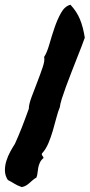

<svg xmlns="http://www.w3.org/2000/svg" viewBox="-20 -758 372 797"><path d="M228.5 -313.5Q220.7 -294.9 213.9 -268.6Q207 -242.2 199.2 -215.3Q191.4 -188.5 180.7 -163.1Q169.9 -137.7 154.3 -121.1Q152.3 -116.2 155.8 -111.8Q159.2 -107.4 161.1 -102.5Q150.4 -93.8 145.5 -83Q140.6 -72.3 138.7 -61.5Q136.7 -50.8 135.7 -40Q134.8 -29.3 130.9 -20.5Q123 -16.6 116.2 -10.7Q109.4 -4.9 103 1Q96.7 6.8 88.9 11.7Q81.1 16.6 70.3 18.6Q50.8 11.7 39.6 4.4Q28.3 -2.9 12.7 -10.7Q1 -28.3 0.5 -48.8Q0 -69.3 6.3 -89.8Q12.7 -110.4 22.9 -128.9Q33.2 -147.5 42 -161.1Q48.8 -176.8 55.7 -192.4Q62.5 -208 70.3 -228Q78.1 -248 85.9 -269Q93.8 -290 99.6 -306.6Q99.6 -324.2 110.8 -354.5Q122.1 -384.8 134.8 -417.5Q147.5 -450.2 157.2 -479Q167 -507.8 163.1 -521.5Q174.8 -539.1 184.6 -573.2Q194.3 -607.4 206.1 -642.1Q217.8 -676.8 233.4 -704.6Q249 -732.4 272.5 -738.3Q298.8 -710 312 -677.7Q325.2 -645.5 332 -601.6Q327.1 -587.9 318.4 -564.9Q309.6 -542 298.3 -513.7Q287.1 -485.4 275.4 -455.1Q263.7 -424.8 253.4 -397Q243.2 -369.1 236.3 -347.2Q229.5 -325.2 228.5 -313.5Z"/></svg>

Font: Permanent Marker
Style: Regular
Weight: 400
Designer: Font Diner, Inc
Foundry: Font Diner, Inc
Version: Version 1.000